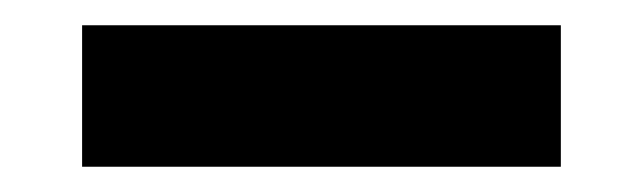

<svg xmlns="http://www.w3.org/2000/svg" viewBox="-20 -366 509 152"><path d="M424 -346H45V-234H424Z"/></svg>

Font: Bluebird
Style: Regular
Weight: 400
Designer: Jasper
Foundry: Cannot Into Space Fonts
Version: Version 0.98